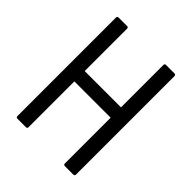

<svg xmlns="http://www.w3.org/2000/svg" viewBox="-185 -767 879 879"><g transform="rotate(45 254.0 -327.5)"><path d="M73 0Q65 0 65 -9V-646Q65 -655 73 -655H129Q137 -655 137 -646V-372H372V-646Q372 -655 380 -655H435Q444 -655 444 -646V-9Q444 0 435 0H380Q372 0 372 -9V-305H137V-9Q137 0 129 0Z"/></g></svg>

Font: Sofia Sans Cond
Style: Regular
Weight: 400
Width: 3
Designer: Botio Nikoltchev, Ani Petrova
Foundry: lettersoup
Version: Version 4.100; ttfautohint (v1.8.3)